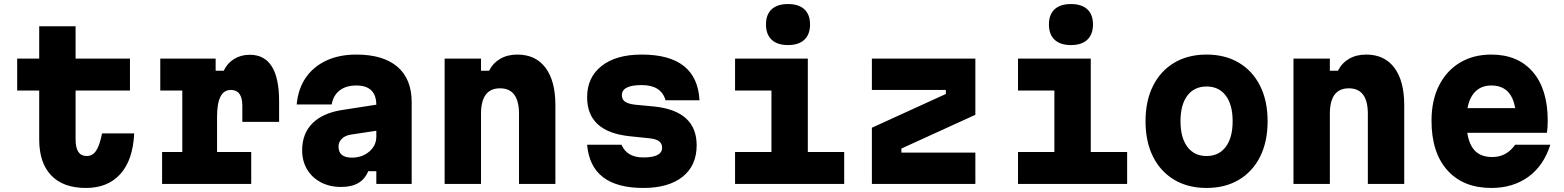

<svg xmlns="http://www.w3.org/2000/svg" viewBox="-20 -910 7740 950"><path d="M354 -780V-620H623V-462H354V-220Q354 -138 409 -138Q438 -138 455.5 -164Q473 -190 485 -250H644Q638 -119 576 -49.5Q514 20 405 20Q293 20 233.5 -42Q174 -104 174 -220V-462H65V-620H174V-780Z M773 -620H1047V-560H1087Q1104 -597 1138 -618Q1172 -639 1216 -639Q1361 -639 1361 -409V-307H1179V-387Q1179 -465 1122 -465Q1054 -465 1054 -333V-158H1223V0H782V-158H882V-462H773Z M1802 -63Q1786 -24 1753 -4.5Q1720 15 1668 15Q1611 15 1567.5 -8Q1524 -31 1499.5 -72Q1475 -113 1475 -166Q1475 -249 1526 -300Q1577 -351 1674 -366L1842 -392Q1841 -487 1743 -487Q1692 -487 1660.5 -462.5Q1629 -438 1621 -393H1448Q1455 -470 1492.5 -525Q1530 -580 1594 -610Q1658 -640 1743 -640Q1876 -640 1946.5 -579.5Q2017 -519 2017 -404V0H1842V-63ZM1655 -185Q1655 -130 1721 -130Q1772 -130 1807 -160Q1842 -190 1842 -234V-263L1716 -244Q1689 -240 1672 -224Q1655 -208 1655 -185Z M2180 0V-620H2360V-560H2400Q2419 -598 2455 -619Q2491 -640 2540 -640Q2630 -640 2679 -575Q2728 -510 2728 -390V0H2548V-347Q2548 -473 2454 -473Q2360 -473 2360 -347V0Z M3055 -194Q3082 -131 3163 -131Q3256 -131 3256 -179Q3256 -200 3240.5 -211.5Q3225 -223 3191 -226L3095 -236Q2885 -258 2885 -429Q2885 -527 2956.5 -583.5Q3028 -640 3155 -640Q3429 -640 3441 -414H3273Q3252 -489 3155 -489Q3057 -489 3057 -439Q3057 -418 3072.5 -407Q3088 -396 3122 -392L3217 -383Q3427 -361 3427 -191Q3427 -91 3357.5 -35.5Q3288 20 3163 20Q2903 20 2885 -194Z M3617 -620H3977V-158H4157V0H3617V-158H3797V-462H3617ZM3879 -687Q3826 -687 3798 -713.5Q3770 -740 3770 -789Q3770 -838 3798 -864Q3826 -890 3879 -890Q3932 -890 3960 -864Q3988 -838 3988 -789Q3988 -740 3960 -713.5Q3932 -687 3879 -687Z M4294 -620H4806V-342L4440 -175V-155H4806V0H4294V-278L4660 -445V-465H4294Z M5017 -620H5377V-158H5557V0H5017V-158H5197V-462H5017ZM5279 -687Q5226 -687 5198 -713.5Q5170 -740 5170 -789Q5170 -838 5198 -864Q5226 -890 5279 -890Q5332 -890 5360 -864Q5388 -838 5388 -789Q5388 -740 5360 -713.5Q5332 -687 5279 -687Z M5950 20Q5858 20 5790 -20.5Q5722 -61 5685 -135Q5648 -209 5648 -310Q5648 -411 5685 -485Q5722 -559 5790 -599.5Q5858 -640 5950 -640Q6042 -640 6110 -599.5Q6178 -559 6215 -485Q6252 -411 6252 -310Q6252 -209 6215 -135Q6178 -61 6110 -20.5Q6042 20 5950 20ZM5950 -138Q6011 -138 6045 -183.5Q6079 -229 6079 -310Q6079 -392 6045 -437Q6011 -482 5950 -482Q5889 -482 5855 -437Q5821 -392 5821 -310Q5821 -229 5855 -183.5Q5889 -138 5950 -138Z M6380 0V-620H6560V-560H6600Q6619 -598 6655 -619Q6691 -640 6740 -640Q6830 -640 6879 -575Q6928 -510 6928 -390V0H6748V-347Q6748 -473 6654 -473Q6560 -473 6560 -347V0Z M7651 -194Q7618 -90 7542 -35Q7466 20 7359 20Q7220 20 7141.5 -67.5Q7063 -155 7063 -313Q7063 -413 7100 -486.5Q7137 -560 7203.5 -600Q7270 -640 7359 -640Q7490 -640 7564 -554.5Q7638 -469 7638 -313Q7638 -295 7637 -280.5Q7636 -266 7634 -253H7240Q7249 -193 7279 -163Q7309 -133 7364 -133Q7434 -133 7477 -194ZM7359 -487Q7311 -487 7281 -458Q7251 -429 7241 -375H7477Q7458 -487 7359 -487Z"/></svg>

Font: Martian Mono ExtraBold
Style: Regular
Weight: 800
Monospace: yes
Designer: Roman Shamin
Foundry: Evil Martians
Version: Version 1.000; ttfautohint (v1.8.4.7-5d5b)